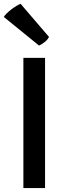

<svg xmlns="http://www.w3.org/2000/svg" viewBox="-42 -958 327 978"><path d="M77.1 -663.1H187.5V0H77.1ZM-22.5 -871.6Q-19 -878.9 -8.5 -889.2Q2 -899.4 14.9 -909.4Q27.8 -919.4 41 -927.5Q54.2 -935.5 63 -938.5L207.5 -770Q205.1 -764.2 199.7 -757.6Q194.3 -751 187.3 -745.1Q180.2 -739.3 172.1 -734.1Q164.1 -729 156.7 -726.1Z"/></svg>

Font: Basic
Style: Regular
Weight: 400
Designer: Magnus Gaarde
Foundry: Magnus Gaarde
Version: Version 1.003; ttfautohint (v1.1) -l 6 -r 16 -G 0 -x 16 -D l